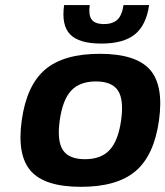

<svg xmlns="http://www.w3.org/2000/svg" viewBox="-20 -720 646 750"><path d="M156.2 -448.2Q228.5 -509.8 369.6 -509.8Q510.7 -509.8 565.4 -448.2Q620.1 -386.7 601.1 -250Q582 -113.3 509.8 -51.8Q437.5 9.8 296.4 9.8Q155.3 9.8 100.6 -51.8Q45.9 -113.3 64.9 -250Q84 -386.7 156.2 -448.2ZM453.1 -250Q464.4 -330.1 440.9 -366Q417.5 -401.9 354.5 -401.9Q291.5 -401.9 258.1 -366Q224.6 -330.1 213.4 -250Q202.1 -169.9 225.6 -134Q249 -98.1 312 -98.1Q375 -98.1 408.4 -134.3Q441.9 -170.4 453.1 -250ZM562.5 -700.2Q551.3 -621.6 506.8 -585.7Q462.4 -549.8 375.5 -549.8Q288.6 -549.8 253.9 -585.7Q219.2 -621.6 230.5 -700.2H330.6Q325.2 -662.6 337.2 -645Q349.1 -627.4 380.9 -626H385.7Q420.9 -626 439 -643.6Q457 -661.1 462.4 -700.2Z"/></svg>

Font: Fivo Sans
Style: Italic
Weight: 700
Designer: Alexander Slobzheninov
Foundry: Alexander Slobzheninov
Version: 1.0